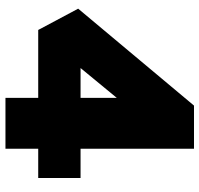

<svg xmlns="http://www.w3.org/2000/svg" viewBox="-34 -714 748 721"><g transform="rotate(90 340.5 -354.0)"><path d="M348 0V-123H93L13 -273L377 -708H539V-282H649V-123H539V0ZM236 -282H348V-418Z"/></g></svg>

Font: Lexend ExtraBold
Style: Regular
Weight: 800
Designer: Bonnie Shaver-Troup, Thomas Jockin
Foundry: Lexend
Version: Version 1.007; ttfautohint (v1.8.3)